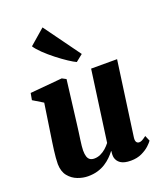

<svg xmlns="http://www.w3.org/2000/svg" viewBox="-158 -977 927 1091"><g transform="rotate(-20 305.0 -432.0)"><path d="M185 10Q154.5 10 122.8 -2Q91 -14 69 -41Q47 -68 46 -113.5Q46 -130.5 47.8 -151.5Q49.5 -172.5 52.5 -195.5Q55.5 -218.5 59 -242.5Q62.5 -266.5 66 -289L93 -468.5L32 -505.5L39.5 -546.5L233.5 -564L258 -551L225.5 -288Q223 -266.5 219.8 -244.2Q216.5 -222 213.8 -201.5Q211 -181 209.2 -164.5Q207.5 -148 207.5 -137.5Q207.5 -114.5 212.2 -100.2Q217 -86 227 -79.2Q237 -72.5 253 -72.5Q272.5 -72.5 290.5 -80.8Q308.5 -89 323.8 -102.5Q339 -116 350.5 -131L409.5 -559H566.5L504 -108.5Q501.5 -89.5 507.2 -80.8Q513 -72 523.5 -72Q532.5 -72 541.2 -76.5Q550 -81 567.5 -94L581.5 -61Q575.5 -51.5 557.5 -34.5Q539.5 -17.5 510.8 -3.8Q482 10 444 10Q403.5 10 382.5 -4.2Q361.5 -18.5 356.5 -43Q356 -46 355.8 -50.2Q355.5 -54.5 355.5 -59.2Q355.5 -64 356.2 -69Q357 -74 357.5 -78.5L355.5 -79.5Q343.5 -63.5 327.5 -47.8Q311.5 -32 290.8 -18.8Q270 -5.5 244 2.2Q218 10 185 10ZM346 -622Q330 -629 300.8 -648.2Q271.5 -667.5 238.2 -693.5Q205 -719.5 177.2 -746.2Q149.5 -773 137 -793L230 -873.5L388 -655.5Z"/></g></svg>

Font: Merriweather 28pt Black
Style: Italic
Weight: 900
Italic angle: -7.8°
Version: Version 2.101